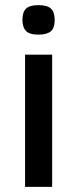

<svg xmlns="http://www.w3.org/2000/svg" viewBox="-20 -724 299 744"><path d="M191.9 -647Q191.9 -614.7 176.5 -602.3Q161.1 -589.8 128.9 -589.8Q93.8 -589.8 80.3 -604.5Q66.9 -619.1 66.9 -647Q66.9 -677.2 81.1 -690.7Q95.2 -704.1 128.9 -704.1Q162.6 -704.1 177.2 -690.9Q191.9 -677.7 191.9 -647ZM77.1 0V-512.2H182.1V0Z"/></svg>

Font: Clear Sans Medium
Style: Regular
Weight: 500
Foundry: Intel Corporation
Version: Version 1.00